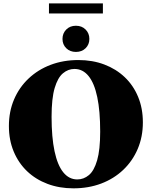

<svg xmlns="http://www.w3.org/2000/svg" viewBox="-20 -1064 870 1100"><path d="M429 -720Q510 -720 577.5 -694.5Q645 -669 694.5 -622Q744 -575 771.2 -509.2Q798.5 -443.5 798.5 -363Q798.5 -280 769 -210.8Q739.5 -141.5 686 -90.8Q632.5 -40 560 -12.5Q487.5 15 400.5 15Q320 15 252.2 -10.5Q184.5 -36 135.2 -83Q86 -130 58.5 -195.8Q31 -261.5 31 -342Q31 -425 60.5 -494.2Q90 -563.5 143.8 -614.2Q197.5 -665 270 -692.5Q342.5 -720 429 -720ZM423 -36Q459.5 -36 489.2 -60.8Q519 -85.5 536.5 -145.5Q554 -205.5 554 -310Q554 -428 537.2 -507.8Q520.5 -587.5 487.5 -628.2Q454.5 -669 406.5 -669Q370.5 -669 340.8 -644.2Q311 -619.5 293.2 -559.8Q275.5 -500 275.5 -395Q275.5 -277.5 292.5 -197.5Q309.5 -117.5 342.5 -76.8Q375.5 -36 423 -36ZM415 -766.5Q381 -766.5 359.5 -787.8Q338 -809 338 -841Q338 -873 359.5 -894.8Q381 -916.5 415 -916.5Q449 -916.5 470.5 -894.8Q492 -873 492 -841Q492 -809 470.5 -787.8Q449 -766.5 415 -766.5ZM260.5 -987V-1044.5H569.5V-987Z"/></svg>

Font: Newsreader 60pt ExtraBold
Style: Regular
Weight: 800
Designer: Hugues Gentile
Foundry: Production Type
Version: Version 1.003